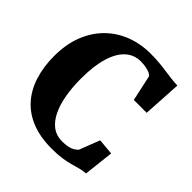

<svg xmlns="http://www.w3.org/2000/svg" viewBox="-200 -903 1066 1066"><g transform="rotate(45 333.0 -370.0)"><path d="M365.5 11Q276.5 11 210 -15.2Q143.5 -41.5 99.5 -90.8Q55.5 -140 33.5 -209.2Q11.5 -278.5 11.5 -363Q11.5 -454 39.2 -525.8Q67 -597.5 117 -647.8Q167 -698 234.5 -724.5Q302 -751 382 -751Q419.5 -751 450 -748.2Q480.5 -745.5 507 -741.5Q533.5 -737.5 559 -734.5Q584.5 -731.5 611.5 -730.5L598 -503H497L463.5 -656.5Q458.5 -663 446.2 -668.8Q434 -674.5 415.8 -678.2Q397.5 -682 372 -682Q322.5 -682 285 -649Q247.5 -616 226.5 -548.8Q205.5 -481.5 205.5 -379Q205.5 -309.5 216 -250.8Q226.5 -192 247.8 -149Q269 -106 301 -82.2Q333 -58.5 376.5 -58.5Q405.5 -58.5 424.8 -63Q444 -67.5 456 -75.2Q468 -83 476.5 -91.5L523.5 -212.5L618 -204L598 -27Q572.5 -25 550.5 -19Q528.5 -13 503.8 -6Q479 1 445.8 6Q412.5 11 365.5 11Z"/></g></svg>

Font: Merriweather 24pt Black
Style: Regular
Weight: 900
Designer: Eben Sorkin
Foundry: Eben Sorkin
Version: Version 2.100